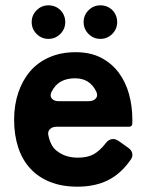

<svg xmlns="http://www.w3.org/2000/svg" viewBox="-20 -690 560 721"><path d="M162 -544Q136 -544 117.5 -562.5Q99 -581 99 -607Q99 -633 117.5 -651.5Q136 -670 162 -670Q188 -670 207 -652Q225 -633 225 -607Q225 -581 206.5 -562.5Q188 -544 162 -544ZM357 -544Q331 -544 312.5 -562.5Q294 -581 294 -607Q294 -633 312.5 -651.5Q331 -670 357 -670Q383 -670 402 -652Q420 -633 420 -607Q420 -581 401.5 -562.5Q383 -544 357 -544ZM271 11Q212 11 167.5 -7Q123 -25 93 -58Q63 -91 48 -137.5Q33 -184 33 -241Q33 -295 48.5 -341.5Q64 -388 93 -422Q122 -456 165.5 -475Q209 -494 264 -494Q320 -494 360 -473Q400 -452 426 -417Q452 -382 464.5 -336.5Q477 -291 477 -241V-228Q477 -214 464 -214H192Q176 -214 167 -204.5Q158 -195 162 -180Q171 -139 194 -123Q225 -98 273 -98Q309 -98 332 -111Q355 -124 376 -151Q388 -168 405 -168Q413 -168 425 -161L463 -134Q474 -126 476.5 -114.5Q479 -103 472 -92Q435 -38 386 -13.5Q337 11 271 11ZM200 -310H313Q331 -310 340 -320.5Q349 -331 341 -347Q317 -396 262 -396Q232 -396 210 -384.5Q188 -373 174 -346Q166 -330 174.5 -320Q183 -310 200 -310Z"/></svg>

Font: Higure Gothic Black
Style: Regular
Weight: 900
Designer: Yoshimichi Ohira
Foundry: Positype
Version: Version 1.000